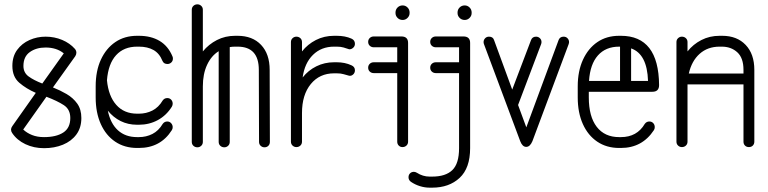

<svg xmlns="http://www.w3.org/2000/svg" viewBox="-20 -678 3542 885"><path d="M36 -65Q31 -72 31 -80Q31 -82 31 -83Q31 -83 31 -83Q32 -90 37 -97L145 -250Q101 -269 69 -296.5Q37 -324 37 -374Q37 -418 59 -448Q81 -478 116 -493.5Q151 -509 190 -509Q231 -509 266.5 -494Q302 -479 325 -453Q332 -445 332 -435Q332 -427 327 -419L224 -275Q257 -262 287 -244.5Q317 -227 336 -200.5Q355 -174 355 -134Q355 -89 332 -58Q309 -27 270 -11Q231 5 183 5Q136 5 97 -13.5Q58 -32 36 -65ZM88 -374Q88 -343 112 -325.5Q136 -308 175 -293L274 -432Q241 -459 190 -459Q147 -459 117.5 -438Q88 -417 88 -374ZM304 -134Q304 -174 274 -193.5Q244 -213 194 -232L87 -81Q104 -65 128 -55.5Q152 -46 183 -46Q239 -46 271.5 -67Q304 -88 304 -134Z M775 -418Q777 -414 777 -408Q777 -397 769.5 -390Q762 -383 752 -383Q735 -383 729 -397Q715 -432 687.5 -447.5Q660 -463 620 -463H612Q551 -463 515 -423.5Q479 -384 473 -308Q480 -235 516 -194.5Q552 -154 612 -154H620Q654 -154 682.5 -168.5Q711 -183 730 -215Q738 -226 751 -226Q762 -226 769 -218.5Q776 -211 776 -200Q776 -193 772 -186Q747 -146 707.5 -124.5Q668 -103 620 -103H612Q570 -103 536 -120Q502 -137 477 -168Q489 -109 523.5 -77.5Q558 -46 612 -46H620Q654 -46 682.5 -60.5Q711 -75 730 -107Q738 -118 751 -118Q762 -118 769 -110Q776 -102 776 -92Q776 -84 772 -78Q720 4 620 4H612Q554 4 511 -25Q468 -54 444.5 -106.5Q421 -159 421 -229V-280Q421 -351 445 -403Q469 -455 511.5 -484Q554 -513 612 -513H620Q676 -513 715.5 -489.5Q755 -466 775 -418Z M915 -24Q915 -13 907.5 -6Q900 1 890 1Q879 1 871.5 -6Q864 -13 864 -24V-633Q864 -644 871.5 -651Q879 -658 890 -658Q900 -658 907.5 -651Q915 -644 915 -633V-441Q942 -474 980 -493.5Q1018 -513 1064 -513H1075Q1144 -513 1183.5 -471Q1223 -429 1223 -356L1224 -24Q1224 -13 1217 -6Q1210 1 1199 1Q1189 1 1181.5 -6Q1174 -13 1174 -24L1173 -356Q1173 -463 1075 -463H1064Q1051 -463 1039 -461V-24Q1039 -13 1031.5 -6Q1024 1 1014 1Q1003 1 995.5 -6Q988 -13 988 -24V-442Q954 -421 934.5 -379Q915 -337 915 -280Z M1372 -25Q1372 -14 1364.5 -7Q1357 0 1346 0Q1336 0 1328.5 -7Q1321 -14 1321 -25V-484Q1321 -495 1328.5 -502Q1336 -509 1346 -509Q1357 -509 1364.5 -502Q1372 -495 1372 -484V-441Q1398 -474 1436 -493.5Q1474 -513 1520 -513H1532Q1571 -513 1600 -500Q1616 -493 1616 -476Q1616 -465 1607.5 -457.5Q1599 -450 1589 -451Q1577 -455 1564 -459Q1551 -463 1532 -463H1520Q1461 -463 1422.5 -425Q1384 -387 1375 -321Q1401 -354 1438.5 -372.5Q1476 -391 1520 -391H1532Q1570 -391 1600 -377Q1616 -370 1616 -354Q1616 -342 1607.5 -334.5Q1599 -327 1589 -329Q1577 -332 1564 -336Q1551 -340 1532 -340H1520Q1453 -340 1412.5 -290.5Q1372 -241 1372 -157Z M1703 -341Q1692 -341 1684.5 -348Q1677 -355 1677 -366Q1677 -377 1684.5 -384Q1692 -391 1703 -391H1811V-460H1703Q1692 -460 1684.5 -467Q1677 -474 1677 -485Q1677 -496 1684.5 -503Q1692 -510 1703 -510H1830Q1861 -510 1861 -480V-25Q1861 -14 1853.5 -7Q1846 0 1835 0Q1825 0 1818 -7Q1811 -14 1811 -25V-341ZM1803 -620Q1803 -634 1812.5 -643.5Q1822 -653 1836 -653Q1849 -653 1858.5 -643.5Q1868 -634 1868 -620V-618Q1868 -605 1858.5 -595.5Q1849 -586 1836 -586Q1822 -586 1812.5 -595.5Q1803 -605 1803 -618Z M1989 -341Q1978 -341 1970.5 -348Q1963 -355 1963 -366Q1963 -377 1970.5 -384Q1978 -391 1989 -391H2096V-460H1989Q1978 -460 1970.5 -467Q1963 -474 1963 -485Q1963 -496 1970.5 -503Q1978 -510 1989 -510H2116Q2147 -510 2147 -480V5Q2147 97 2098.5 142Q2050 187 1972 187H1960Q1938 187 1915.5 180Q1893 173 1874 160Q1863 152 1863 139Q1863 128 1870 121Q1877 114 1888 114Q1894 114 1901 118Q1929 136 1960 136H1972Q2034 136 2065 106Q2096 76 2096 5V-341ZM2089 -620Q2089 -634 2098.5 -643.5Q2108 -653 2122 -653Q2135 -653 2144.5 -643.5Q2154 -634 2154 -620V-618Q2154 -605 2144.5 -595.5Q2135 -586 2122 -586Q2108 -586 2098.5 -595.5Q2089 -605 2089 -618Z M2555 -494Q2561 -509 2578 -509Q2589 -509 2596 -501.5Q2603 -494 2603 -484Q2603 -480 2601 -474L2434 -27Q2423 -1 2405.5 -1Q2388 -1 2378 -27L2211 -474Q2209 -479 2209 -484Q2209 -494 2216 -501.5Q2223 -509 2234 -509Q2252 -509 2257 -494L2341 -265L2428 -494Q2434 -509 2451 -509Q2461 -509 2468.5 -502Q2476 -495 2476 -484Q2476 -479 2474 -474L2368 -194L2406 -91Z M2994 -78Q2940 4 2842 4H2834Q2776 4 2733 -25Q2690 -54 2666.5 -106.5Q2643 -159 2643 -229V-280Q2643 -350 2667 -402.5Q2691 -455 2733.5 -484Q2776 -513 2834 -513H2842Q3016 -513 3018 -286Q3018 -255 2987 -255H2694V-229Q2694 -141 2730.5 -93.5Q2767 -46 2834 -46H2842Q2916 -46 2952 -107Q2960 -118 2973 -118Q2984 -118 2991 -110.5Q2998 -103 2998 -92Q2998 -84 2994 -78ZM2834 -463Q2772 -463 2736 -422.5Q2700 -382 2695 -305H2838V-463ZM2967 -305Q2963 -429 2889 -455V-305Z M3149 -25Q3149 -14 3141.5 -7Q3134 0 3123 0Q3113 0 3105.5 -7Q3098 -14 3098 -25V-484Q3098 -495 3105.5 -502Q3113 -509 3123 -509Q3134 -509 3141.5 -502Q3149 -495 3149 -484V-441Q3175 -474 3213 -493.5Q3251 -513 3297 -513H3309Q3377 -513 3417 -471Q3457 -429 3457 -356V-25Q3457 -14 3450 -7Q3443 0 3432 0Q3421 0 3414 -7Q3407 -14 3407 -25V-289H3149Q3149 -285 3149 -280ZM3297 -463Q3242 -463 3205 -430Q3168 -397 3155 -339H3407V-356Q3407 -411 3378.5 -437Q3350 -463 3307 -463Z"/></svg>

Font: Libertine Sup
Style: Regular
Weight: 400
Designer: Bastien Sozeau
Foundry: NBR — Bastien Sozeau
Version: Version 2.003; ttfautohint (v1.8.4.7-5d5b);gftools[0.9.33]